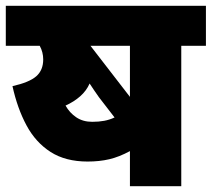

<svg xmlns="http://www.w3.org/2000/svg" viewBox="-20 -642 730 662"><path d="M605 -484V0H428V-121Q391 -101 357 -93Q323 -85 282 -85Q206 -85 154.5 -118Q103 -151 71.5 -209.5Q40 -268 23 -345Q81 -358 105 -379Q129 -400 129 -437Q129 -462 117 -484H0V-622H690V-484ZM428 -484H292L428 -308ZM321 -307Q313 -318 305 -330Q297 -342 289 -354Q278 -329 256.5 -310Q235 -291 206 -278Q220 -253 243 -237.5Q266 -222 298 -222Q321 -222 339.5 -225.5Q358 -229 375 -237Z"/></svg>

Font: Noto Sans Devanagari UI Black
Style: Regular
Weight: 900
Designer: Jelle Bosma - Monotype Design Team
Foundry: Monotype Imaging Inc.
Version: Version 2.003; ttfautohint (v1.8.4.7-5d5b)